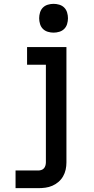

<svg xmlns="http://www.w3.org/2000/svg" viewBox="-20 -765 490 1000"><path d="M61 215V123H179Q187 123 195 120.5Q203 118 208.5 112Q214 106 216.5 97.5Q219 89 219 81V-428H121V-520H326V81Q326 100 322 118.5Q318 137 308.5 153.5Q299 170 284.5 182.5Q270 195 252.5 202.5Q235 210 216.5 212.5Q198 215 179 215ZM259 -595Q244 -595 229 -599.5Q214 -604 203.5 -614.5Q193 -625 188.5 -640Q184 -655 184 -670Q184 -685 188.5 -700Q193 -715 203.5 -725.5Q214 -736 229 -740.5Q244 -745 259 -745Q274 -745 289 -740.5Q304 -736 314.5 -725.5Q325 -715 329.5 -700Q334 -685 334 -670Q334 -655 329.5 -640Q325 -625 314.5 -614.5Q304 -604 289 -599.5Q274 -595 259 -595Z"/></svg>

Font: Iosevka Etoile Semibold
Style: Regular
Weight: 600
Designer: Belleve Invis
Foundry: Belleve Invis
Version: Version 22.1.2; ttfautohint (v1.8.4)